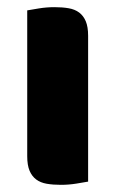

<svg xmlns="http://www.w3.org/2000/svg" viewBox="-20 -508 322 536"><path d="M226 -1Q215 1 193.5 4.5Q172 8 150 8Q128 8 110.5 5Q93 2 81 -7Q69 -16 62.5 -31.5Q56 -47 56 -72V-479Q67 -481 88.5 -484.5Q110 -488 132 -488Q154 -488 171.5 -485Q189 -482 201 -473Q213 -464 219.5 -448.5Q226 -433 226 -408Z"/></svg>

Font: Baloo
Style: Regular
Weight: 400
Designer: Sarang Kulkarni and Ek Type
Foundry: Ek Type
Version: Version 1.100;PS 1.000;hotconv 1.0.88;makeotf.lib2.5.647800;